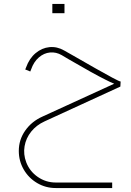

<svg xmlns="http://www.w3.org/2000/svg" viewBox="-20 -687 655 960"><path d="M192.6 -104.3Q138.3 -80 106.2 -34.2Q74 11.5 74 67.6Q74 118.1 98.6 160.6Q123.2 203.1 165.7 228.2Q208.2 253.2 258.7 253.2H540.9V225.6H258.7Q209.6 225.6 169.1 197.8Q128.7 170 111.2 124.5Q96 84.6 102.9 44.1Q109.8 3.7 136 -29Q162.2 -61.6 202.7 -80L581.8 -254.1L583.2 -279.4Q577.7 -279.4 541.6 -298.7Q505.5 -318 459.8 -344Q414.1 -369.9 346 -409Q314.3 -426.9 300.6 -434.7Q265.2 -455 227.3 -451.3Q189.3 -447.6 157.9 -421.2Q126.4 -394.8 110.3 -349.7L106.2 -339.6L131.4 -329.5L135.6 -340.1Q148.9 -378.2 174.4 -400Q199.9 -421.9 230.2 -424.6Q260.6 -427.4 288.6 -411.3Q299.2 -404.9 323.5 -390.6Q452.2 -315.7 507.4 -288.6Q533.1 -275.3 551 -268.4ZM302.4 -620.9Q302.4 -635.1 302.4 -644.3Q302.4 -653.5 302.4 -667.3Q288.1 -667.3 279.4 -667.3Q270.7 -667.3 261 -667.3Q253.7 -667.3 241.7 -667.3Q241.7 -653.5 241.7 -644.3Q241.7 -635.1 241.7 -620.9Q241.7 -620.9 253 -620.9Q264.2 -620.9 282.6 -620.9Q282.6 -620.9 302.4 -620.9Z"/></svg>

Font: Arad-FD-VF Thin
Style: Regular
Weight: 100
Designer: Mohammad Darvishi
Version: Version 1.010;September 21, 2024;FontCreator 15.0.0.2992 64-